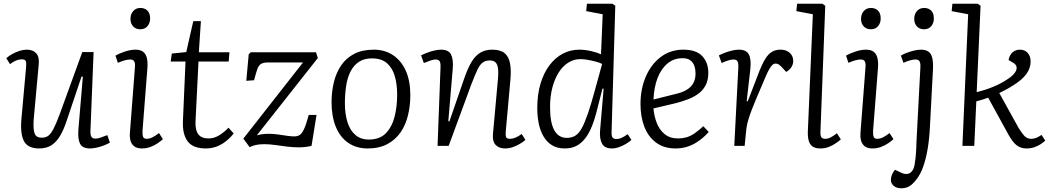

<svg xmlns="http://www.w3.org/2000/svg" viewBox="-20 -787 5661 1036"><path d="M14 -473Q27 -485 46 -495.5Q65 -506 85.5 -512.5Q106 -519 124 -519Q158 -519 175.5 -499.5Q193 -480 189 -440L162 -145Q158 -89 167 -66.5Q176 -44 204 -44Q226 -44 240 -54Q254 -64 268.5 -91.5Q283 -119 303 -173L424 -506H485L468 -81Q467 -60 473 -49.5Q479 -39 495 -39Q507 -39 523 -44.5Q539 -50 559 -58L573 -17Q563 -12 549.5 -6Q536 0 521 4.5Q506 9 491.5 11.5Q477 14 466 14Q424 14 411.5 -12.5Q399 -39 403 -88L427 -373L420 -374L342 -142Q325 -89 304.5 -54.5Q284 -20 257 -3Q230 14 191 14Q129 14 108.5 -27Q88 -68 96 -150L121 -427Q123 -450 118.5 -458.5Q114 -467 96 -467Q83 -467 67 -460.5Q51 -454 34 -441Z M708 -423Q710 -445 704.5 -455.5Q699 -466 683 -466Q669 -466 653 -461.5Q637 -457 616 -448L603 -487Q622 -498 653 -508.5Q684 -519 711 -519Q738 -519 753 -507Q768 -495 773 -472Q778 -449 775 -415L749 -82Q748 -58 752.5 -48Q757 -38 772 -38Q786 -38 801.5 -45.5Q817 -53 838 -69L859 -36Q848 -26 830.5 -14Q813 -2 791.5 6Q770 14 746 14Q718 14 703 1.5Q688 -11 683.5 -30.5Q679 -50 681 -71ZM684 -685Q684 -710 698.5 -727Q713 -744 737 -744Q754 -744 766 -737Q778 -730 784 -717.5Q790 -705 790 -687Q790 -663 776 -646Q762 -629 737 -629Q713 -629 698.5 -644.5Q684 -660 684 -685Z M907 -498 985 -506 1023 -673H1064L1053 -505H1218L1214 -455H1051L1035 -132Q1033 -85 1050 -62.5Q1067 -40 1105 -40Q1135 -40 1162 -56.5Q1189 -73 1213 -98L1241 -67Q1224 -45 1200.5 -26Q1177 -7 1149.5 3.5Q1122 14 1091 14Q1021 14 992.5 -24.5Q964 -63 967 -133L981 -455H901Z M1333 -505H1685L1695 -474L1366 -57Q1377 -60 1388.5 -62Q1400 -64 1411.5 -64.5Q1423 -65 1433 -65Q1455 -65 1479.5 -61.5Q1504 -58 1527.5 -54.5Q1551 -51 1567 -51Q1585 -51 1597 -58.5Q1609 -66 1620.5 -90.5Q1632 -115 1646 -167H1688L1661 0Q1627 8 1594 8Q1561 8 1528.5 4Q1496 0 1465.5 -4.5Q1435 -9 1406 -9Q1378 -9 1359.5 -4.5Q1341 0 1327 7L1293 -39L1615 -450H1427Q1402 -450 1389 -442.5Q1376 -435 1368.5 -414Q1361 -393 1351 -354L1309 -351L1322 -494Z M1964 14Q1902 14 1858 -17Q1814 -48 1791.5 -104Q1769 -160 1769 -235Q1769 -292 1781.5 -343.5Q1794 -395 1821 -434.5Q1848 -474 1891.5 -496.5Q1935 -519 1997 -519Q2056 -519 2100.5 -489.5Q2145 -460 2169.5 -405.5Q2194 -351 2194 -274Q2194 -217 2181.5 -165Q2169 -113 2141.5 -73Q2114 -33 2070 -9.5Q2026 14 1964 14ZM1970 -34Q2029 -34 2062 -68Q2095 -102 2109 -157Q2123 -212 2123 -275Q2123 -333 2110 -377Q2097 -421 2067.5 -446.5Q2038 -472 1987 -472Q1944 -472 1915.5 -452.5Q1887 -433 1870.5 -399.5Q1854 -366 1847.5 -322Q1841 -278 1841 -230Q1841 -172 1855 -127.5Q1869 -83 1898 -58.5Q1927 -34 1970 -34Z M2815 -32Q2804 -22 2785.5 -11Q2767 0 2746.5 7Q2726 14 2706 14Q2672 14 2654 -5.5Q2636 -25 2640 -65L2667 -362Q2672 -418 2661.5 -439.5Q2651 -461 2623 -461Q2600 -461 2584.5 -449.5Q2569 -438 2556 -410.5Q2543 -383 2524 -334L2401 0H2341L2357 -424Q2358 -446 2352.5 -456Q2347 -466 2330 -466Q2320 -466 2304.5 -461Q2289 -456 2267 -447L2252 -488Q2263 -494 2282 -501.5Q2301 -509 2322 -514Q2343 -519 2360 -519Q2400 -519 2413.5 -493.5Q2427 -468 2423 -417L2399 -133L2405 -132L2485 -364Q2504 -419 2524.5 -453Q2545 -487 2572 -503Q2599 -519 2636 -519Q2680 -519 2702.5 -500.5Q2725 -482 2732 -445.5Q2739 -409 2734 -356L2709 -78Q2707 -56 2711 -47Q2715 -38 2733 -38Q2746 -38 2761.5 -44.5Q2777 -51 2795 -64Z M3280 -76Q3279 -54 3285 -45.5Q3291 -37 3306 -37Q3321 -37 3335.5 -44Q3350 -51 3367 -63L3387 -32Q3376 -22 3358 -11Q3340 0 3320 7Q3300 14 3281 14Q3242 14 3228 -13Q3214 -40 3218 -84L3237 -308L3231 -309L3203 -200Q3190 -146 3174 -106Q3158 -66 3137 -39.5Q3116 -13 3089.5 0.5Q3063 14 3028 14Q2986 14 2957.5 -4Q2929 -22 2911.5 -53Q2894 -84 2886.5 -123Q2879 -162 2879 -204Q2879 -277 2896.5 -335.5Q2914 -394 2945 -435Q2976 -476 3017 -497.5Q3058 -519 3106 -519Q3137 -519 3170.5 -511Q3204 -503 3223 -494L3232 -710L3143 -727L3147 -767H3284L3300 -756ZM3038 -43Q3064 -43 3083.5 -54.5Q3103 -66 3119 -95Q3135 -124 3152.5 -175Q3170 -226 3191 -304L3229 -442Q3216 -449 3195 -454.5Q3174 -460 3152 -464Q3130 -468 3112 -468Q3077 -468 3047 -449.5Q3017 -431 2995 -396.5Q2973 -362 2960.5 -314.5Q2948 -267 2948 -209Q2948 -125 2971 -84Q2994 -43 3038 -43Z M3667 -519Q3737 -519 3769.5 -484Q3802 -449 3802 -394Q3802 -353 3786.5 -325Q3771 -297 3745 -279Q3719 -261 3689 -250Q3659 -239 3629 -231L3506 -202Q3509 -163 3523 -125.5Q3537 -88 3565.5 -64Q3594 -40 3639 -40Q3662 -40 3683.5 -46Q3705 -52 3727 -67Q3749 -82 3775 -106L3804 -75Q3792 -61 3774.5 -45.5Q3757 -30 3735 -16.5Q3713 -3 3685.5 5.5Q3658 14 3625 14Q3562 14 3519.5 -18Q3477 -50 3456.5 -104Q3436 -158 3436 -225Q3436 -308 3465 -374.5Q3494 -441 3546 -480Q3598 -519 3667 -519ZM3733 -391Q3733 -412 3727 -430.5Q3721 -449 3705.5 -461Q3690 -473 3663 -473Q3617 -473 3582.5 -445Q3548 -417 3528.5 -367Q3509 -317 3506 -250L3626 -280Q3661 -288 3684.5 -302Q3708 -316 3720.5 -337.5Q3733 -359 3733 -391Z M3964 -424Q3965 -444 3960 -455Q3955 -466 3937 -466Q3927 -466 3911.5 -461.5Q3896 -457 3874 -447L3859 -488Q3870 -494 3889 -501.5Q3908 -509 3929 -514Q3950 -519 3967 -519Q4007 -519 4020.5 -493.5Q4034 -468 4029 -417L4009 -241H4015L4078 -405Q4094 -445 4110 -470.5Q4126 -496 4145.5 -507.5Q4165 -519 4190 -519Q4213 -519 4228 -511Q4243 -503 4251.5 -489.5Q4260 -476 4260 -458Q4260 -439 4249.5 -423.5Q4239 -408 4222 -399L4199 -424Q4189 -435 4181.5 -439.5Q4174 -444 4165 -444Q4159 -444 4153.5 -441Q4148 -438 4142 -430.5Q4136 -423 4128.5 -409.5Q4121 -396 4111 -373Q4076 -292 4055.5 -242.5Q4035 -193 4025 -163.5Q4015 -134 4011 -114Q4007 -94 4005 -70L3998 0H3942Z M4366 -710 4277 -727 4281 -767H4417L4433 -756L4407 -78Q4406 -56 4411.5 -47Q4417 -38 4433 -38Q4447 -38 4462 -45.5Q4477 -53 4496 -68L4517 -35Q4506 -25 4489 -13.5Q4472 -2 4451.5 6Q4431 14 4407 14Q4379 14 4364 3Q4349 -8 4343.5 -28.5Q4338 -49 4339 -78Z M4650 -423Q4652 -445 4646.5 -455.5Q4641 -466 4625 -466Q4611 -466 4595 -461.5Q4579 -457 4558 -448L4545 -487Q4564 -498 4595 -508.5Q4626 -519 4653 -519Q4680 -519 4695 -507Q4710 -495 4715 -472Q4720 -449 4717 -415L4691 -82Q4690 -58 4694.5 -48Q4699 -38 4714 -38Q4728 -38 4743.5 -45.5Q4759 -53 4780 -69L4801 -36Q4790 -26 4772.5 -14Q4755 -2 4733.5 6Q4712 14 4688 14Q4660 14 4645 1.5Q4630 -11 4625.5 -30.5Q4621 -50 4623 -71ZM4626 -685Q4626 -710 4640.5 -727Q4655 -744 4679 -744Q4696 -744 4708 -737Q4720 -730 4726 -717.5Q4732 -705 4732 -687Q4732 -663 4718 -646Q4704 -629 4679 -629Q4655 -629 4640.5 -644.5Q4626 -660 4626 -685Z M4998 -108Q4995 -40 4985.5 16Q4976 72 4961 113.5Q4946 155 4925 181Q4913 197 4900.5 208Q4888 219 4874 224Q4860 229 4844 229Q4817 229 4802 215.5Q4787 202 4787 184Q4787 170 4792.5 156.5Q4798 143 4809 129L4845 146Q4860 153 4875.5 151.5Q4891 150 4902.5 134.5Q4914 119 4917 87Q4920 70 4921.5 51Q4923 32 4924 13.5Q4925 -5 4925 -20L4946 -419Q4948 -445 4942 -455.5Q4936 -466 4921 -466Q4908 -466 4891 -461.5Q4874 -457 4855 -448L4841 -487Q4854 -495 4872.5 -502Q4891 -509 4911.5 -514Q4932 -519 4949 -519Q4976 -519 4991 -507.5Q5006 -496 5011 -471.5Q5016 -447 5014 -409ZM4913 -685Q4913 -710 4927.5 -727Q4942 -744 4966 -744Q4983 -744 4995 -737Q5007 -730 5013 -717.5Q5019 -705 5019 -687Q5019 -663 5005 -646Q4991 -629 4966 -629Q4942 -629 4927.5 -644.5Q4913 -660 4913 -685Z M5204 -710 5115 -727 5119 -767H5255L5271 -756L5250 -290Q5293 -300 5336.5 -317.5Q5380 -335 5417 -360Q5457 -386 5464 -410.5Q5471 -435 5446 -449L5422 -463Q5427 -490 5443.5 -504.5Q5460 -519 5483 -519Q5510 -519 5525.5 -501.5Q5541 -484 5541 -455Q5541 -419 5518 -387.5Q5495 -356 5445 -325Q5423 -311 5403.5 -301Q5384 -291 5372 -285L5476 -97Q5493 -69 5507.5 -53.5Q5522 -38 5544 -38Q5559 -38 5572 -43.5Q5585 -49 5600 -59L5620 -28Q5610 -19 5595 -9Q5580 1 5561 7.5Q5542 14 5519 14Q5487 14 5464.5 -4Q5442 -22 5419 -65L5312 -260Q5295 -254 5279.5 -249Q5264 -244 5248 -240L5237 0H5173Z"/></svg>

Font: Literata Light
Style: Italic
Weight: 300
Italic angle: -2°
Designer: Latin by Veronika Burian and Jose Scaglione. Greek by Irene Vlachou. Cyrillic by Vera Evstafieva
Foundry: TypeTogether
Version: Version 3.103;gftools[0.9.29]